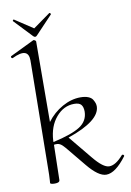

<svg xmlns="http://www.w3.org/2000/svg" viewBox="-100 -904 665 971"><g transform="rotate(-10 232.5 -418.5)"><path d="M123 -745 35 -838Q34 -839 36.5 -842.5Q39 -846 41 -845L135 -783L223 -846Q224 -847 226.5 -845.5Q229 -844 230 -841.5Q231 -839 230 -838L142 -745Q133 -735 123 -745ZM460 -75Q462 -77 465.5 -76Q469 -75 470.5 -72Q472 -69 470 -67Q413 9 366 9Q326 9 271 -58L187 -160Q172 -178 160.5 -183.5Q149 -189 131 -186L127 -6Q127 8 102 8Q81 8 78 2Q78 1 79 -11Q80 -23 80.5 -41Q81 -59 81 -74L88 -627Q88 -696 2 -654Q-1 -653 -3.5 -655.5Q-6 -658 -6 -661Q-6 -664 -4 -665L120 -725Q123 -726 128 -722.5Q133 -719 133 -717L131 -303Q164 -347 210.5 -373Q257 -399 304 -399Q328 -399 344 -392.5Q360 -386 366.5 -375Q373 -364 375.5 -356Q378 -348 378 -339Q376 -266 210 -209L308 -90Q357 -30 388 -30Q421 -30 460 -75ZM267 -372Q213 -372 174 -326Q135 -280 131 -208V-200Q229 -222 270.5 -249Q312 -276 313 -324Q313 -348 303 -360Q293 -372 267 -372Z"/></g></svg>

Font: Cormorant Upright Light
Style: Regular
Weight: 300
Designer: Christian Thalmann (Catharsis Fonts)
Foundry: Catharsis Fonts
Version: Version 3.302;PS 003.302;hotconv 1.0.88;makeotf.lib2.5.64775